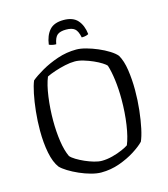

<svg xmlns="http://www.w3.org/2000/svg" viewBox="-129 -1004 964 1105"><g transform="rotate(-15 352.5 -452.0)"><path d="M337 0Q311 0 277.5 -9Q244 -18 210 -33Q176 -48 148.5 -65Q121 -82 107 -97Q82 -130 70 -190Q58 -250 58 -323Q58 -381 64 -437.5Q70 -494 79.5 -540Q89 -586 100 -612Q125 -633 169 -658.5Q213 -684 267.5 -702.5Q322 -721 380 -721Q405 -721 438 -712Q471 -703 505 -688.5Q539 -674 567 -656.5Q595 -639 609 -622Q630 -586 638.5 -528.5Q647 -471 647 -409Q647 -348 640.5 -289.5Q634 -231 624 -184.5Q614 -138 602 -112Q580 -89 539 -63Q498 -37 446 -18.5Q394 0 337 0ZM358 -64Q388 -64 421 -72.5Q454 -81 481 -93Q508 -105 519 -113Q537 -156 547.5 -227Q558 -298 558 -378Q558 -439 551 -493Q544 -547 532 -584Q527 -591 507.5 -603.5Q488 -616 461 -628Q434 -640 405.5 -648.5Q377 -657 354 -657Q327 -657 295 -650Q263 -643 233 -633Q203 -623 183 -613Q165 -570 155.5 -500Q146 -430 146 -359Q146 -294 154.5 -236Q163 -178 181 -140Q191 -128 212.5 -115Q234 -102 260 -90.5Q286 -79 312 -71.5Q338 -64 358 -64ZM353 -904Q409 -904 436.5 -873Q464 -842 470 -789Q466 -786 455.5 -783Q445 -780 429 -780Q421 -820 404 -833.5Q387 -847 353 -847Q318 -847 301 -833.5Q284 -820 277 -780Q263 -780 251.5 -783Q240 -786 235 -789Q242 -842 269 -873Q296 -904 353 -904Z"/></g></svg>

Font: Texturina 72pt
Style: Regular
Weight: 400
Designer: Guillermo Torres Carreño
Foundry: Omnibus-Type
Version: Version 1.002; ttfautohint (v1.8.3)